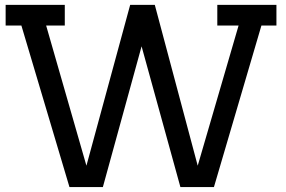

<svg xmlns="http://www.w3.org/2000/svg" viewBox="-20 -760 1160 780"><path d="M862.8 -740.2H1103V-656.2H1042L849.1 0H712.9L555.2 -571.8L397.9 0H262.2L66.9 -656.2H2.9V-740.2H243.2V-656.2H167.5L331.1 -86.9L508.8 -740.2H608.9L783.2 -86.9L949.2 -656.2H862.8Z"/></svg>

Font: Twentytwelve Slab
Style: TwentytwelveSlab
Weight: 400
Designer: Domenico Catapano
Version: Version 1.00 2012